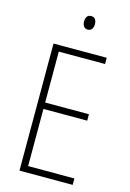

<svg xmlns="http://www.w3.org/2000/svg" viewBox="-135 -976 705 1042"><g transform="rotate(15 217.5 -455.5)"><path d="M383 0H84V-714H383V-679H123V-393H369V-357H123V-36H383ZM243 -911Q260 -911 267 -900Q274 -889 274 -874Q274 -856 266 -845.5Q258 -835 243 -835Q228 -835 220.5 -846Q213 -857 213 -873Q213 -889 220 -900Q227 -911 243 -911Z"/></g></svg>

Font: Noto Sans Lao UI Cond ExtLt
Style: Regular
Weight: 200
Width: 3
Designer: Monotype Design Team
Foundry: Monotype Imaging Inc.
Version: Version 2.000; ttfautohint (v1.8.4.7-5d5b)